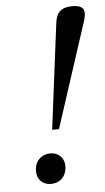

<svg xmlns="http://www.w3.org/2000/svg" viewBox="-52 -741 430 788"><g transform="rotate(-5 162.5 -347.5)"><path d="M150 -209H178L318 -639C331 -679 331 -707 276 -707C223 -707 210 -680 205 -644ZM69 -45C69 -13 90 12 126 12C165 12 191 -15 191 -57C191 -87 170 -113 134 -113C96 -113 69 -86 69 -45Z"/></g></svg>

Font: Heuristica
Style: Italic
Weight: 400
Italic angle: -13°
Version: Version 1.0.1